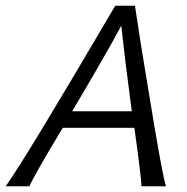

<svg xmlns="http://www.w3.org/2000/svg" viewBox="-40 -653 654 673"><path d="M542 0H456Q455 -33 431 -205H180Q80 -39 63 0H-20Q50 -98 364 -633H433Q453 -499 480 -338Q530 -31 542 0ZM213 -263H422Q399 -434 385 -563Q338 -474 213 -263Z"/></svg>

Font: GFS Neohellenic Rg
Style: Italic
Weight: 400
Italic angle: -12°
Designer: Takis Katsoulidis and George D. Matthiopoulos
Foundry: Takis Katsoulidis and George D. Matthiopoulos
Version: Version 1.0